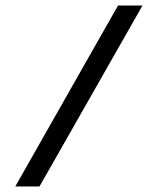

<svg xmlns="http://www.w3.org/2000/svg" viewBox="-20 -670 532 690"><path d="M404 -650H492L122 0H35Z"/></svg>

Font: Overused Grotesk
Style: Italic
Weight: 400
Italic angle: -10°
Version: Version 0.003